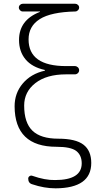

<svg xmlns="http://www.w3.org/2000/svg" viewBox="-20 -770 540 1020"><path d="M280.3 9.8Q58.6 9.8 57.6 -205.1Q57.6 -275.4 101.1 -326.7Q144.5 -377.9 217.8 -394.5Q218.8 -394.5 218.8 -397.5Q218.8 -398.4 217.8 -398.4Q150.4 -413.1 115.7 -454.6Q81.1 -496.1 81.1 -557.6Q81.1 -663.1 190.4 -706.1Q192.4 -706.1 192.4 -708Q192.4 -709 191.4 -709H100.6Q92.8 -709 86.4 -715.3Q80.1 -721.7 80.1 -730Q80.1 -738.3 86.4 -744.1Q92.8 -750 100.6 -750H379.9Q387.7 -750 394 -744.1Q400.4 -738.3 400.4 -730Q400.4 -721.7 394 -715.3Q387.7 -709 379.9 -709Q251 -706.1 191.4 -668.5Q131.8 -630.9 131.8 -560.5Q131.8 -418.9 331.1 -418.9H377.9Q386.7 -418.9 393.6 -412.6Q400.4 -406.2 400.4 -397Q400.4 -387.7 393.6 -381.3Q386.7 -375 377.9 -375H331.1Q227.5 -375 168 -328.6Q108.4 -282.2 108.4 -209Q108.4 -118.2 152.3 -75.7Q196.3 -33.2 290 -33.2Q381.8 -33.2 423.3 -1.5Q464.8 30.3 464.8 95.7Q464.8 229.5 275.4 230.5Q214.8 230.5 151.4 209Q129.9 203.1 129.9 178.7Q129.9 170.9 136.7 166Q143.6 161.1 152.3 164.1Q218.8 187.5 272.5 186.5Q414.1 186.5 414.1 97.7Q414.1 54.7 385.3 32.2Q356.4 9.8 280.3 9.8Z"/></svg>

Font: Rounded-X Mgen+ 1mn light
Style: Regular
Weight: 200
Designer: [Source Han Sans]
Ryoko NISHIZUKA  (kana & ideographs); Paul D. Hunt (Latin, Greek & Cyrillic); Wenlong ZHANG  (bopomofo
Version: Version 1.059.20150602